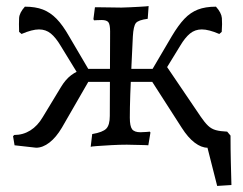

<svg xmlns="http://www.w3.org/2000/svg" viewBox="-20 -477 801 633"><path d="M256 -202 180 -326Q164 -353 147.5 -366.5Q131 -380 108.5 -380Q86 -380 51 -365L43 -372Q42 -400 43 -417.5Q44 -435 62 -455Q97 -455 121.5 -445.5Q146 -436 166.5 -415Q187 -394 208 -357L285 -226ZM279 7 284 -35Q319 -41 330.5 -53Q342 -65 342 -95L343 -373Q343 -396 337.5 -403.5Q332 -411 315 -411Q308 -411 299 -410.5Q290 -410 290 -410L288 -414L293 -453Q293 -453 308.5 -453Q324 -453 344.5 -452.5Q365 -452 380 -452Q392 -452 407.5 -453Q423 -454 437.5 -454.5Q452 -455 461 -456Q470 -457 470 -457L467 -415Q436 -411 428 -401Q420 -391 418 -357Q416 -313 413.5 -262.5Q411 -212 409.5 -166Q408 -120 408 -89Q408 -61 415.5 -51Q423 -41 443 -41Q453 -41 463.5 -42Q474 -43 474 -43L476 -40L469 2Q469 2 461.5 1.5Q454 1 443 1Q432 1 420 0.5Q408 0 398 0Q375 0 347.5 1.5Q320 3 300 4.5Q280 6 279 7ZM498 -202 469 -226 546 -357Q568 -394 588 -415Q608 -436 632.5 -445.5Q657 -455 692 -455Q710 -435 711.5 -417.5Q713 -400 711 -372L703 -365Q668 -380 645.5 -380Q623 -380 606.5 -366.5Q590 -353 574 -326ZM740 -30Q740 15 741 56Q742 97 743 133L696 136L664 10Q644 10 622 -6.5Q600 -23 579 -56L482 -207H271L184 -56Q165 -24 143 -7Q121 10 99 10L28 2L23 -28L27 -32Q56 -32 80 -47Q104 -62 121 -91L181 -190Q196 -215 214.5 -229Q233 -243 258 -250H508L520 -272L642 -92Q655 -73 666 -62.5Q677 -52 691.5 -48Q706 -44 729 -43Z"/></svg>

Font: Alegreya
Style: Regular
Weight: 400
Designer: Juan Pablo del Peral
Foundry: Huerta Tipografica
Version: Version 2.009